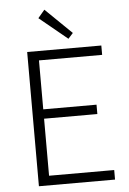

<svg xmlns="http://www.w3.org/2000/svg" viewBox="-62 -993 696 1038"><g transform="rotate(-5 286.0 -474.0)"><path d="M106.4 0V-728.5H508.8V-677.7H166V-412.1H455.1V-361.3H166V-51.8H519.5V0ZM335 -780.3 182.6 -905.3 218.8 -948.2 361.3 -809.6Z"/></g></svg>

Font: Taipei Sans TC Beta Light
Style: Regular
Weight: 300
Designer: JT Foundry
Foundry: JT Foundry
Version: Version 1.000